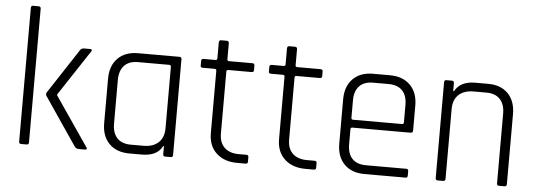

<svg xmlns="http://www.w3.org/2000/svg" viewBox="-47 -838 2721 973"><g transform="rotate(5 1313.0 -351.5)"><path d="M362 -510H393Q399 -510 401 -506.5Q403 -503 399 -498L246 -266V-262L417 -12Q421 -7 419 -3.5Q417 0 411 0H380Q365 0 357 -12L192 -255Q188 -263 192 -271L342 -500Q348 -510 362 -510ZM114 0H85Q75 0 75 -12V-691Q75 -703 85 -703H114Q125 -703 125 -691V-12Q125 0 114 0Z M700 0H636Q571 0 533.5 -38Q496 -76 496 -142V-368Q496 -434 533.5 -472Q571 -510 636 -510H848Q858 -510 858 -498V-12Q858 0 848 0H819Q808 0 808 -12V-52H804Q778 0 700 0ZM808 -143V-456Q808 -465 798 -465H640Q594 -465 570 -439Q546 -413 546 -366V-144Q546 -97 570 -71Q594 -45 640 -45H705Q753 -45 780.5 -70.5Q808 -96 808 -143Z M1030 -465H969Q958 -465 958 -475V-499Q958 -510 969 -510H1030Q1039 -510 1039 -519V-600Q1039 -612 1050 -612H1079Q1090 -612 1090 -600V-519Q1090 -510 1099 -510H1218Q1229 -510 1229 -499V-475Q1229 -465 1218 -465H1099Q1090 -465 1090 -456V-141Q1090 -95 1116 -70Q1142 -45 1189 -45H1228Q1239 -45 1239 -34V-11Q1239 0 1228 0H1185Q1119 0 1079 -37Q1039 -74 1039 -139V-456Q1039 -465 1030 -465Z M1377 -465H1316Q1305 -465 1305 -475V-499Q1305 -510 1316 -510H1377Q1386 -510 1386 -519V-600Q1386 -612 1397 -612H1426Q1437 -612 1437 -600V-519Q1437 -510 1446 -510H1565Q1576 -510 1576 -499V-475Q1576 -465 1565 -465H1446Q1437 -465 1437 -456V-141Q1437 -95 1463 -70Q1489 -45 1536 -45H1575Q1586 -45 1586 -34V-11Q1586 0 1575 0H1532Q1466 0 1426 -37Q1386 -74 1386 -139V-456Q1386 -465 1377 -465Z M2041 0H1832Q1767 0 1729.5 -38Q1692 -76 1692 -142V-368Q1692 -434 1729.5 -472Q1767 -510 1832 -510H1918Q1983 -510 2021 -472Q2059 -434 2059 -368V-241Q2059 -229 2047 -229H1751Q1742 -229 1742 -220V-143Q1742 -96 1766 -70.5Q1790 -45 1836 -45H2041Q2052 -45 2052 -34V-11Q2052 0 2041 0ZM1751 -269H2000Q2009 -269 2009 -278V-367Q2009 -414 1985 -439.5Q1961 -465 1915 -465H1836Q1790 -465 1766 -439.5Q1742 -414 1742 -367V-278Q1742 -269 1751 -269Z M2233 0H2204Q2194 0 2194 -12V-498Q2194 -510 2204 -510H2233Q2244 -510 2244 -498V-458H2248Q2276 -510 2352 -510H2418Q2482 -510 2519 -472Q2556 -434 2556 -368V-12Q2556 0 2546 0H2517Q2506 0 2506 -12V-366Q2506 -413 2482 -439Q2458 -465 2412 -465H2347Q2299 -465 2271.5 -439.5Q2244 -414 2244 -367V-12Q2244 0 2233 0Z"/></g></svg>

Font: Rajdhani
Style: Regular
Weight: 400
Designer: Satya Rajpurohit, Jyotish Sonowal
Foundry: Indian Type Foundry
Version: Version 1.201;PS 1.0;hotconv 1.0.78;makeotf.lib2.5.61930; tt